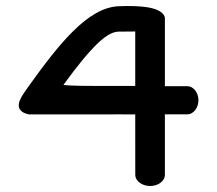

<svg xmlns="http://www.w3.org/2000/svg" viewBox="-20 -611 725 641"><path d="M376 -590.2C273 -586 176.7 -464.1 73.7 -320.4C55.3 -293.5 25.2 -257.4 55.3 -237.1C60.6 -233.5 67.2 -231 75.3 -229.3L76.3 -229L77.4 -229C158.7 -228.7 375.8 -229.2 375.8 -229.2C377.3 -229.1 398.7 -229.1 431.5 -229.1C431.5 -120.2 431.6 -28 431.6 -28C431.6 -5.3 455.8 10 481.3 10C506.7 10 530.5 -5.2 530.5 -28V-229.2C572.8 -229.2 604.5 -229.2 604.5 -229.2C627 -229.2 642.5 -252.1 642.5 -276.3C642.5 -300.4 627.3 -323.3 604.5 -323.3H530.5V-547.4C531.6 -555.5 526.6 -579.4 466.1 -587.6C444.4 -590.5 415.4 -591.8 376 -590.2ZM376.4 -324C268.3 -324 210.3 -324.1 191.8 -327.7C292 -465.2 339.7 -504.9 376.6 -505.4C399.2 -505.7 414.5 -505.8 431.5 -505.9C431.5 -462.9 431.5 -398.5 431.5 -324C386.4 -324 376.4 -324 376.4 -324Z"/></svg>

Font: Hi.
Style: Black
Weight: 400
Designer: Mew Too, Robert Jablonski
Foundry: Cannot Into Space Fonts
Version: Version 1.996